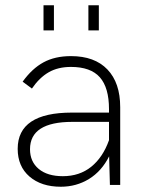

<svg xmlns="http://www.w3.org/2000/svg" viewBox="-20 -710 561 737"><path d="M187 -689.9V-593.3H147V-689.9ZM359.4 -689.9V-593.3H319.3V-689.9ZM252.4 -494.6Q343.3 -494.6 392.3 -443.4Q441.4 -392.1 441.4 -298.8V0H401.9L398.9 -109.9Q370.1 -52.7 321.5 -22.9Q272.9 6.8 213.4 6.8Q138.7 6.8 93.3 -32.2Q47.9 -71.3 47.9 -138.7Q47.9 -277.8 255.9 -277.8H398.4V-291Q398.4 -373.5 363.3 -413.3Q328.1 -453.1 252.4 -453.1Q202.6 -453.1 167 -432.6Q131.3 -412.1 102.5 -370.1L66.9 -396.5Q103 -446.8 147 -470.7Q190.9 -494.6 252.4 -494.6ZM221.2 -33.7Q285.2 -33.7 330.1 -69.8Q375 -106 398.4 -171.9V-242.2H257.8Q95.2 -242.2 95.2 -137.2Q95.2 -89.4 128.7 -61.5Q162.1 -33.7 221.2 -33.7Z"/></svg>

Font: HK Grotesk Light Legacy
Style: Regular
Weight: 300
Designer: Alfredo Marco Pradil
Foundry: Hanken Design Co.
Version: Version 2.022;PS 002.022;hotconv 1.0.88;makeotf.lib2.5.64775